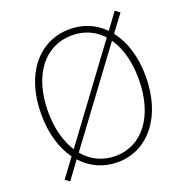

<svg xmlns="http://www.w3.org/2000/svg" viewBox="-136 -873 986 1020"><g transform="rotate(-20 357.0 -363.5)"><path d="M362 13C533 13 657 -136 657 -365C657 -478 627 -570 576 -635L647 -730L621 -749L555 -659C504 -711 438 -739 362 -739C189 -739 66 -594 66 -365C66 -256 94 -166 141 -100L64 4L89 22L161 -76C213 -19 282 13 362 13ZM362 -22C290 -22 228 -52 184 -106L553 -604C594 -545 617 -464 617 -365C617 -157 515 -22 362 -22ZM165 -132C127 -191 105 -270 105 -365C105 -573 209 -704 362 -704C431 -704 489 -678 533 -630Z"/></g></svg>

Font: Harano Aji Gothic ExtraLight
Style: Regular
Weight: 250
Foundry: Masamichi Hosoda
Version: HaranoAjiGothic-ExtraLight version 20230610;ttx 4.39.4